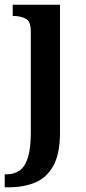

<svg xmlns="http://www.w3.org/2000/svg" viewBox="-34 -556 364 816"><path d="M-14 240V185H-8Q26 185 49.5 168.5Q73 152 85 112.5Q97 73 97 4V-421Q97 -465 75.5 -476.5Q54 -488 24 -488H20V-536H221V8Q221 97 193 148Q165 199 116 219.5Q67 240 3 240Z"/></svg>

Font: Noto Serif Ethiopic SemiCondensed SemiBold
Style: Regular
Weight: 600
Width: 4
Designer: Monotype Design Team
Foundry: Monotype Imaging Inc.
Version: Version 2.102; ttfautohint (v1.8.4.7-5d5b)